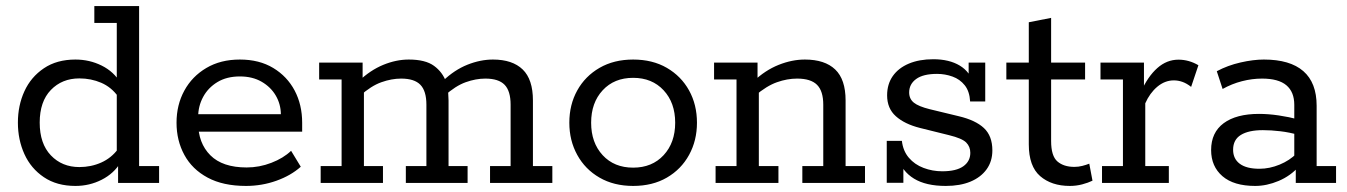

<svg xmlns="http://www.w3.org/2000/svg" viewBox="-20 -603 4442 633"><path d="M228.7 10Q167.3 10 124.7 -18.8Q82 -47.5 60.5 -94.9Q39 -142.3 39 -198.8Q39 -255.3 60.5 -302.2Q82 -349.2 124.7 -377.9Q167.3 -406.7 228.7 -406.7Q275 -406.7 315.2 -386.8Q355.5 -366.9 377.8 -328.9L365 -332V-527.4H291V-583H438.6V-55.6H504.5V0H369.3V-68.3L377.8 -67.8Q355.5 -30.8 315.2 -10.4Q275 10 228.7 10ZM241.7 -52.2Q280.3 -52.2 313.7 -67.1Q347.2 -82 369.6 -112.3L365 -79.6V-314.6L369.6 -284.4Q347.2 -315.7 313.7 -330.1Q280.3 -344.5 241.7 -344.5Q184.5 -344.5 147.7 -306.4Q110.9 -268.3 110.9 -198.8Q110.9 -129.4 147.7 -90.8Q184.5 -52.2 241.7 -52.2Z M790.9 10Q715.6 10 664.6 -17.4Q613.5 -44.8 587.8 -92.3Q562 -139.7 562 -198.4Q562 -257.2 587.7 -304.2Q613.3 -351.2 660.3 -378.9Q707.3 -406.7 770.8 -406.7Q834.8 -406.7 880.8 -378.9Q926.7 -351.2 951.5 -304.4Q976.2 -257.6 976.2 -198.1V-169H605.6V-226.5H906Q905.6 -259.8 889.2 -287.9Q872.8 -316 842.6 -333.5Q812.4 -351 770.8 -351Q727.6 -351 696.8 -332.4Q666.1 -313.8 649.7 -283.4Q633.3 -253 633.3 -217.5V-198.4Q633.3 -131.4 673.5 -91.1Q713.7 -50.9 793.1 -50.9Q835.1 -50.9 874.6 -66.2Q914.2 -81.4 939.7 -105.8L971.6 -53.3Q939.1 -24.2 891.2 -7.1Q843.4 10 790.9 10Z M1037.2 0V-55.6H1106.2V-341H1032.2V-396.7H1175.5V-339.2L1162.9 -335.4Q1200.5 -371.4 1243.3 -389.1Q1286.1 -406.7 1327.6 -406.7Q1382.5 -406.7 1410.9 -385.9Q1439.2 -365.2 1451 -332.3L1440.5 -336.4Q1478.1 -372.4 1520.9 -389.6Q1563.8 -406.7 1605.2 -406.7Q1669.5 -406.7 1703.3 -373.9Q1737 -341.2 1737 -271.8V-55.6H1801V0H1595.6V-55.6H1663.4V-257.8Q1663.4 -302.9 1643.7 -323.4Q1623.9 -343.9 1580.1 -343.9Q1548.6 -343.9 1515.2 -331.9Q1481.9 -320 1444.9 -286.9L1453 -322.3Q1456.8 -309.1 1457.8 -294.1Q1458.8 -279.2 1458.8 -271.8V-55.6H1521.6V0H1318V-55.6H1385.8V-257.8Q1385.8 -302.9 1366 -323.4Q1346.3 -343.9 1302.5 -343.9Q1271 -343.9 1237.3 -331.9Q1203.6 -320 1166.6 -286.9L1179.8 -310.9V-55.6H1242.6V0Z M2067.4 10Q2004 10 1956.6 -17.4Q1909.1 -44.8 1883.1 -92.3Q1857 -139.7 1857 -198.4Q1857 -257.8 1883.1 -304.8Q1909.1 -351.8 1956.6 -379.3Q2004 -406.7 2067.4 -406.7Q2131.3 -406.7 2178.5 -379.3Q2225.8 -351.8 2251.8 -304.8Q2277.8 -257.8 2277.8 -198.4Q2277.8 -139.7 2251.8 -92.3Q2225.8 -44.8 2178.5 -17.4Q2131.3 10 2067.4 10ZM2067.4 -50.3Q2129.8 -50.3 2167.9 -91.4Q2206 -132.6 2206 -198.4Q2206 -264.3 2167.9 -305.3Q2129.8 -346.4 2067.4 -346.4Q2004.9 -346.4 1966.9 -305.3Q1928.9 -264.3 1928.9 -198.4Q1928.9 -132.6 1966.9 -91.4Q2004.9 -50.3 2067.4 -50.3Z M2339.2 0V-55.6H2408.2V-341H2334.2V-396.7H2477.5V-339.2L2464.9 -335.4Q2502.9 -371.4 2547 -389.1Q2591.1 -406.7 2633.6 -406.7Q2699.3 -406.7 2733.6 -373.9Q2767.8 -341.2 2767.8 -271.8V-55.6H2831.8V0H2625.2V-55.6H2694.2V-257.8Q2694.2 -302.9 2673.6 -323.4Q2653.1 -343.9 2607.9 -343.9Q2575.4 -343.9 2541.5 -331.9Q2507.6 -320 2468.6 -286.9L2481.8 -315.4V-55.6H2546.4V0Z M3098.1 10Q3032.7 10 2993.3 -14.1Q2953.9 -38.2 2939 -84.5L2958.3 -91.5V-0.4H2903.5V-138.6H2953.4Q2957.1 -105.6 2976.3 -83Q2995.6 -60.4 3024.9 -49.4Q3054.2 -38.3 3086.5 -38.3Q3132.7 -38.3 3155.9 -54.8Q3179 -71.3 3179 -99.1Q3179 -119.4 3165.4 -133.2Q3151.8 -146.9 3108.8 -157.4L3012.9 -181.2Q2962.2 -194 2933.5 -219.8Q2904.7 -245.5 2904.7 -288.7Q2904.7 -325.3 2923.3 -352.1Q2942 -378.8 2976.4 -393.3Q3010.7 -407.7 3056.9 -407.7Q3109.4 -407.7 3144.2 -386.8Q3178.9 -365.8 3191 -324.4L3173.5 -321.8V-396.7H3228.2V-268.5H3178.4Q3176.5 -302 3160.6 -321.9Q3144.7 -341.8 3120.2 -350.6Q3095.8 -359.4 3069.5 -359.4Q3023.4 -359.4 3000.4 -342.5Q2977.4 -325.6 2977.4 -298.2Q2977.4 -277 2992.9 -264.5Q3008.4 -252.1 3045.2 -243L3141.1 -219.8Q3196 -206.8 3223.8 -180.9Q3251.7 -154.9 3251.7 -107.2Q3251.7 -71.1 3232.7 -44.8Q3213.6 -18.4 3179.5 -4.2Q3145.3 10 3098.1 10Z M3507.1 10Q3446.6 10 3409.2 -22.4Q3371.8 -54.8 3371.8 -127.2V-341H3297.8V-396.7H3371.8V-529.6L3445.4 -544.1V-396.7H3557.4V-341H3445.4V-138.1Q3445.4 -88.6 3466.2 -70.7Q3486.9 -52.8 3522.2 -52.8Q3535.5 -52.8 3548.4 -56.1Q3561.2 -59.4 3571.2 -63.4L3581.8 -7.3Q3567.3 -0.3 3547.7 4.9Q3528.1 10 3507.1 10Z M3613.2 0V-55.6H3682.2V-341H3608.2V-396.7H3751.5V-294.1L3741.5 -300.2Q3764.2 -350.8 3795.5 -378.6Q3826.7 -406.3 3865.3 -406.3Q3899.7 -406.3 3931 -387.9L3907 -316.6Q3892.2 -328.2 3878.2 -333.1Q3864.2 -338 3850 -338Q3820.5 -338 3795.5 -317.1Q3770.6 -296.1 3755.8 -262.4V-55.6H3833.5V0Z M4118.3 10Q4047.6 10 4010.3 -22.1Q3972.9 -54.3 3972.9 -108.3Q3972.9 -166.2 4014.4 -196.9Q4055.9 -227.5 4130.9 -227.5Q4161.6 -227.5 4195.6 -222.5Q4229.5 -217.5 4263 -208.7L4247.1 -199.3V-257.3Q4247.1 -299.9 4221 -321.9Q4194.9 -343.9 4140.8 -343.9Q4108 -343.9 4074.6 -335.3Q4041.2 -326.7 4010.8 -309.7L3991.6 -368.2Q4027.9 -387.6 4070 -397.1Q4112.1 -406.7 4146.8 -406.7Q4233 -406.7 4276.9 -368.5Q4320.8 -330.3 4320.8 -254.3V-55.6H4384.8V0H4252V-62.7L4262.8 -54.6Q4234.7 -23 4195.5 -6.5Q4156.3 10 4118.3 10ZM4132.3 -46.6Q4165.6 -46.6 4198.8 -60.3Q4232 -73.9 4255.2 -97.5L4247.1 -74.1V-179L4263.4 -157.6Q4231.2 -166.8 4200.9 -170.3Q4170.6 -173.9 4143.5 -173.9Q4096.5 -173.9 4070.9 -158.1Q4045.4 -142.4 4045.4 -109.3Q4045.4 -79.4 4067.5 -63Q4089.6 -46.6 4132.3 -46.6Z"/></svg>

Font: Rokkitt SemiBold
Style: Regular
Weight: 600
Designer: Vernon Adams
Foundry: Vernon Adams
Version: Version 3.103